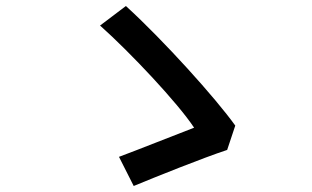

<svg xmlns="http://www.w3.org/2000/svg" viewBox="-20 -671 1040 639"><path d="M736 -172 763 -253C698 -344 526 -535 399 -651L313 -586C414 -496 572 -328 626 -246C571 -225 438 -172 376 -149L425 -52C495 -81 654 -145 736 -172Z"/></svg>

Font: Noto Sans CJK HK Medium
Style: Regular
Weight: 500
Designer: Ryoko NISHIZUKA 西塚涼子 (kana, bopomofo & ideographs); Paul D. Hunt (Latin, Greek & Cyrillic); Sandoll Communications 산돌커뮤니
Foundry: Adobe
Version: Version 2.004;hotconv 1.0.118;makeotfexe 2.5.65603